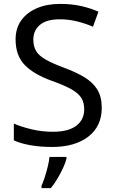

<svg xmlns="http://www.w3.org/2000/svg" viewBox="-20 -744 589 985"><path d="M502 -191Q502 -96 433 -43Q364 10 247 10Q187 10 136 1Q85 -8 51 -24V-110Q87 -94 140.5 -81Q194 -68 251 -68Q331 -68 371.5 -99Q412 -130 412 -183Q412 -218 397 -242Q382 -266 345.5 -286.5Q309 -307 244 -330Q153 -363 106.5 -411Q60 -459 60 -542Q60 -599 89 -639.5Q118 -680 169.5 -702Q221 -724 288 -724Q347 -724 396 -713Q445 -702 485 -684L457 -607Q420 -623 376.5 -634Q333 -645 286 -645Q219 -645 185 -616.5Q151 -588 151 -541Q151 -505 166 -481Q181 -457 215 -438Q249 -419 307 -397Q370 -374 413.5 -347.5Q457 -321 479.5 -284Q502 -247 502 -191ZM321 70Q317 88 304.5 115.5Q292 143 275.5 171Q259 199 241 221H193V209Q201 192 209.5 165.5Q218 139 225 110.5Q232 82 234 61H321Z"/></svg>

Font: Noto Sans Old Permic
Style: Regular
Weight: 400
Designer: Monotype Design Team
Foundry: Monotype Imaging Inc.
Version: Version 2.001; ttfautohint (v1.8.4.7-5d5b)